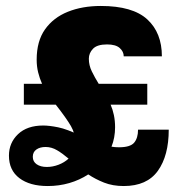

<svg xmlns="http://www.w3.org/2000/svg" viewBox="-20 -613 606 644"><path d="M140 11Q80 11 45 -15.5Q10 -42 10 -91Q10 -134 40.5 -163Q71 -192 125 -192Q145 -192 175 -186Q205 -180 252 -157L228 -108Q230 -111 231.5 -118.5Q233 -126 233 -133Q233 -164 218 -190Q203 -216 167 -262H60V-332H121Q113 -350 108 -370Q103 -390 103 -413Q103 -475 131 -514.5Q159 -554 207.5 -573.5Q256 -593 318 -593Q425 -593 474 -548Q523 -503 523 -424H395Q395 -440 381.5 -452Q368 -464 339 -464Q306 -464 292 -449.5Q278 -435 278 -416Q278 -394 288 -373.5Q298 -353 311 -332H474V-262H351Q358 -246 362 -227Q366 -208 366 -186Q366 -169 363 -152.5Q360 -136 354 -121Q360 -120 366 -119.5Q372 -119 379 -119Q417 -119 430 -134.5Q443 -150 443 -178H546Q546 -91 509.5 -40Q473 11 395 11Q358 11 329 -0.5Q300 -12 276 -28Q247 -9 212.5 1Q178 11 140 11ZM90 -87Q90 -71 103 -62Q116 -53 137 -53Q157 -53 176.5 -60.5Q196 -68 210 -81Q190 -98 171.5 -109Q153 -120 133 -120Q114 -120 102 -111.5Q90 -103 90 -87Z"/></svg>

Font: Rokkitt Black
Style: Regular
Weight: 900
Designer: Vernon Adams
Foundry: Vernon Adams
Version: Version 3.103